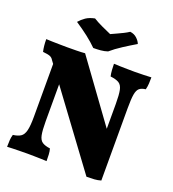

<svg xmlns="http://www.w3.org/2000/svg" viewBox="-159 -1014 1028 1143"><g transform="rotate(20 355.5 -442.5)"><path d="M520 9 90 -573Q82 -587 68.5 -592.5Q55 -598 23 -601Q19 -618 17 -637.5Q15 -657 15 -679Q28 -678 53.5 -677.5Q79 -677 105.5 -676.5Q132 -676 148 -676Q173 -676 207 -676.5Q241 -677 261 -679L553 -277ZM15 3Q15 -21 16.5 -40Q18 -59 23 -75Q54 -79 71.5 -90.5Q89 -102 96.5 -131.5Q104 -161 104 -218V-615L179 -607V-218Q179 -161 185 -131.5Q191 -102 208.5 -90.5Q226 -79 258 -75Q263 -59 264 -38Q265 -17 265 3Q251 2 229 1.5Q207 1 184 0.5Q161 0 144 0Q127 0 101 0.5Q75 1 51 1.5Q27 2 15 3ZM520 9 536 -180V-458Q536 -515 530 -544.5Q524 -574 505.5 -585.5Q487 -597 451 -601Q447 -618 445.5 -640Q444 -662 444 -679Q458 -678 482.5 -677.5Q507 -677 532.5 -676.5Q558 -676 575 -676Q601 -676 632 -677Q663 -678 681 -679Q681 -659 680 -640Q679 -621 674 -601Q648 -598 634.5 -586.5Q621 -575 616 -546Q611 -517 611 -458V0Q591 6 569.5 7.5Q548 9 520 9ZM296 -725Q268 -753 232 -781Q196 -809 152 -838Q169 -858 190.5 -872.5Q212 -887 246 -894Q270 -879 301 -864.5Q332 -850 362 -837Q379 -845 398 -853.5Q417 -862 436 -871.5Q455 -881 470 -891Q496 -888 513.5 -871.5Q531 -855 537 -838Q498 -815 457 -788.5Q416 -762 386 -736Q365 -729 342.5 -727Q320 -725 296 -725Z"/></g></svg>

Font: Vollkorn Black
Style: Regular
Weight: 900
Designer: Friedrich Althausen
Foundry: Friedrich Althausen
Version: Version 5.000